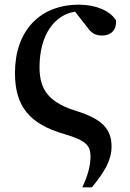

<svg xmlns="http://www.w3.org/2000/svg" viewBox="-20 -572 555 821"><path d="M332 229H373C427 163 457 113 457 55C457 -20 418 -62 308 -97C198 -131 149 -180 149 -284C149 -429 218 -510 301 -522L352 -457C370 -431 387 -420 417 -420C451 -420 479 -440 476 -485C451 -526 390 -552 318 -552C149 -552 44 -439 44 -260C44 -116 107 -42 254 1C351 29 367 52 367 98C367 135 356 178 332 229Z"/></svg>

Font: GenRyuMin2 TW B
Style: Regular
Weight: 700
Version: Version 2.100;PS 2.1;hotconv 16.6.51;makeotf.lib2.5.65220 DE